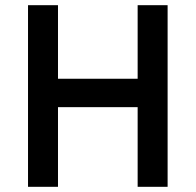

<svg xmlns="http://www.w3.org/2000/svg" viewBox="-20 -720 754 740"><path d="M88 0V-700H203.5V-416.5H510.5V-700H626V0H510.5V-307H203.5V0Z"/></svg>

Font: Overpass SemiBold
Style: Regular
Weight: 600
Designer: Delve Withrington, Dave Bailey, Thomas Jockin
Foundry: Delve Fonts LLC
Version: Version 4.000